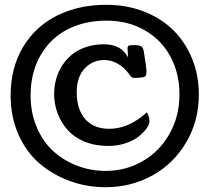

<svg xmlns="http://www.w3.org/2000/svg" viewBox="-20 -760 865 793"><path d="M416 13.2Q338.4 13.2 268.1 -12.5Q197.8 -38.1 143.1 -85Q88.4 -131.8 56.2 -204.6Q23.9 -277.3 23.9 -365.2Q23.9 -480 75.2 -565.7Q126.5 -651.4 215.8 -695.8Q305.2 -740.2 419.4 -740.2Q503.9 -740.2 575.7 -711.9Q647.5 -683.6 696.8 -634.3Q746.1 -585 773.7 -516.8Q801.3 -448.7 801.3 -370.1Q801.3 -261.2 749.5 -172.9Q697.8 -84.5 609.9 -35.6Q522 13.2 416 13.2ZM416.5 -54.2Q500 -54.2 569.6 -94.5Q639.2 -134.8 680.2 -207.5Q721.2 -280.3 721.2 -370.1Q721.2 -457 684.1 -526.1Q647 -595.2 577.9 -635Q508.8 -674.8 419.4 -674.8Q329.1 -674.8 258.5 -638.4Q188 -602.1 147.2 -531.2Q106.4 -460.4 106.4 -366.2Q106.4 -293.9 132.1 -233.9Q157.7 -173.8 200.9 -135Q244.1 -96.2 299.6 -75.2Q355 -54.2 416.5 -54.2ZM427.2 -157.2Q372.1 -157.2 328.4 -175.5Q284.7 -193.8 258.1 -224.6Q231.4 -255.4 217.5 -293Q203.6 -330.6 203.6 -371.6Q203.6 -402.8 211.7 -432.6Q219.7 -462.4 236.6 -488.8Q253.4 -515.1 277.3 -534.7Q301.3 -554.2 335.4 -565.7Q369.6 -577.1 409.7 -577.1Q481 -577.1 508.8 -522.9Q507.3 -551.3 506.8 -561Q506.8 -569.3 511.7 -571.5Q516.6 -573.7 533.2 -573.7Q556.6 -573.7 564.5 -568.1Q572.3 -562.5 575.2 -539.6Q585 -476.6 585 -467.3Q585 -449.2 579.8 -444.8Q574.7 -440.4 555.7 -439Q535.6 -438 533.7 -438Q523.4 -438 514.2 -452.6Q493.7 -481.4 466.3 -496.8Q439 -512.2 411.1 -512.2Q362.8 -512.2 329.8 -477.3Q296.9 -442.4 296.9 -378.9Q296.9 -308.6 331.8 -268.3Q366.7 -228 431.2 -228Q512.2 -228 586.9 -296.4Q597.2 -277.3 597.2 -257.8Q597.2 -246.6 585.7 -230.2Q574.2 -213.9 554.2 -197.3Q534.2 -180.7 500.2 -168.9Q466.3 -157.2 427.2 -157.2Z"/></svg>

Font: Coustard
Style: Regular
Weight: 400
Foundry: vernon adams
Version: Version 1.000